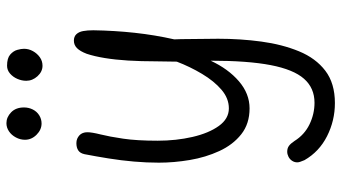

<svg xmlns="http://www.w3.org/2000/svg" viewBox="-258 -544 1087 612"><g transform="rotate(-90 286.0 -237.5)"><path d="M101 -512Q104 -526 113 -532Q122 -538 136 -538Q144 -538 150 -535.5Q156 -533 161 -528.5Q166 -524 168.5 -517.5Q171 -511 171 -503Q171 -489 164 -461Q157 -433 150.5 -389Q144 -345 144 -279Q144 -220 156 -168Q168 -116 191 -84Q214 -52 247 -52Q279 -52 306.5 -75.5Q334 -99 357 -137.5Q380 -176 396 -218L397 -285Q397 -332 399.5 -373Q402 -414 407.5 -447.5Q413 -481 421 -505Q429 -526 439 -536Q449 -546 463 -546Q476 -546 483.5 -538Q491 -530 493.5 -516.5Q496 -503 496 -484Q495 -417 488 -352.5Q481 -288 467 -226Q468 -205 468 -181Q468 -157 468.5 -132.5Q469 -108 469 -86Q469 -15 460 51.5Q451 118 429 171.5Q407 225 367 255.5Q327 286 264 286Q208 286 158.5 261Q109 236 82 189Q79 181 77 176Q75 171 75 166Q75 157 80 149.5Q85 142 93 138Q101 134 109 134Q120 134 127.5 139.5Q135 145 143 157Q163 189 196 205Q229 221 265 221Q312 221 341.5 187.5Q371 154 385 81Q399 8 399 -110Q373 -54 333.5 -20Q294 14 247 14Q198 14 164.5 -12.5Q131 -39 111 -82.5Q91 -126 82.5 -176.5Q74 -227 74 -275Q74 -314 77.5 -354.5Q81 -395 87.5 -435.5Q94 -476 101 -512ZM199 -649Q179 -649 163 -665Q147 -681 147 -702Q147 -717 154.5 -731Q162 -745 174 -753Q186 -761 200 -761Q219 -761 234.5 -746Q250 -731 250 -705Q250 -690 243.5 -677Q237 -664 225 -656.5Q213 -649 199 -649ZM383 -646Q364 -646 349.5 -662Q335 -678 335 -698Q335 -712 341 -726Q347 -740 358 -749.5Q369 -759 383 -759Q407 -759 418.5 -749Q430 -739 433.5 -726.5Q437 -714 437 -705Q437 -690 429.5 -676.5Q422 -663 410 -654.5Q398 -646 383 -646Z"/></g></svg>

Font: Playpen Sans Light
Style: Regular
Weight: 300
Designer: Laura Meseguer, Veronika Burian, José Scaglione
Foundry: TypeTogether
Version: Version 1.001